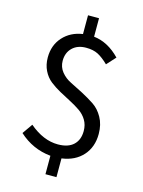

<svg xmlns="http://www.w3.org/2000/svg" viewBox="-139 -916 833 1119"><g transform="rotate(15 277.5 -356.5)"><path d="M472.7 -640.6 423.8 -586.9Q389.6 -620.1 360.4 -635.3Q331.1 -650.4 288.1 -650.4Q236.3 -650.4 205.6 -620.6Q174.8 -590.8 174.8 -542Q174.8 -503.9 198.2 -475.1Q221.7 -446.3 256.3 -429.7Q291 -413.1 331.5 -391.6Q372.1 -370.1 406.7 -347.2Q441.4 -324.2 464.8 -282.2Q488.3 -240.2 488.3 -183.6Q488.3 -104.5 441.9 -52.7Q395.5 -1 315.4 9.8V123H249V11.7Q139.6 1 57.6 -74.2L100.6 -135.7Q185.5 -63.5 273.4 -63.5Q335 -63.5 367.2 -93.8Q399.4 -124 399.4 -177.7Q399.4 -214.8 382.3 -243.2Q365.2 -271.5 337.4 -290.5Q309.6 -309.6 276.4 -326.7Q243.2 -343.8 209.5 -362.3Q175.8 -380.9 147.9 -402.8Q120.1 -424.8 103 -459.5Q85.9 -494.1 85.9 -538.1Q85.9 -612.3 130.9 -662.1Q175.8 -711.9 249 -722.7V-835.9H315.4V-724.6Q401.4 -714.8 472.7 -640.6Z"/></g></svg>

Font: GenYoGothic TW TTF Regular
Style: Regular
Weight: 400
Version: Version 1.300